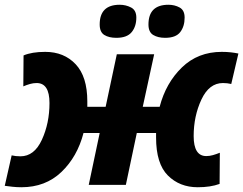

<svg xmlns="http://www.w3.org/2000/svg" viewBox="-31 -777 1022 807"><path d="M59 10Q160 10 227 -54Q294 -118 320 -218H388L342 0H498L544 -218H625V-199Q625 -89 674.5 -39.5Q724 10 800 10Q854 10 892 -4L893 -135Q878 -129 864 -125Q850 -121 836 -121Q783 -121 783 -205Q783 -289 815.5 -358.5Q848 -428 906 -428Q915 -428 924 -427Q933 -426 941 -424L971 -552Q957 -555 939.5 -557Q922 -559 901 -559Q801 -559 733.5 -493.5Q666 -428 640 -328H569L617 -549H460L413 -328H336V-351Q336 -455 287 -507Q238 -559 159 -559Q103 -559 68 -544L67 -414Q81 -420 95 -424Q109 -428 123 -428Q177 -428 177 -344Q177 -259 145 -189.5Q113 -120 55 -120Q44 -120 35.5 -121Q27 -122 18 -124L-11 4Q4 6 21.5 8Q39 10 59 10ZM458 -618Q503 -618 522.5 -642Q542 -666 542 -703Q542 -734 520 -745.5Q498 -757 472 -757Q388 -757 388 -674Q388 -642 407.5 -630Q427 -618 458 -618ZM663 -618Q708 -618 726.5 -642Q745 -666 745 -703Q745 -734 724 -745.5Q703 -757 677 -757Q593 -757 593 -674Q593 -642 613 -630Q633 -618 663 -618Z"/></svg>

Font: Noto Sans Display Extra
Style: Italic
Weight: 800
Italic angle: -12°
Designer: Monotype Design Team
Foundry: Monotype Imaging Inc.
Version: Version 1.900